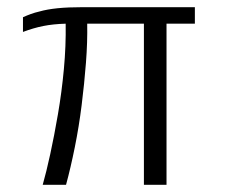

<svg xmlns="http://www.w3.org/2000/svg" viewBox="-20 -515 640 535"><path d="M99 0Q109 -35 120 -85.5Q131 -136 141.5 -197Q152 -258 158 -322.5Q164 -387 163 -449Q128 -448 100.5 -442.5Q73 -437 44 -426V-467Q55 -472 66 -476Q77 -480 90 -483Q111 -489 140 -492Q169 -495 211 -495H523V-449H444V0H381V-449H223Q224 -398 219.5 -340Q215 -282 207.5 -222Q200 -162 188.5 -105Q177 -48 164 0Z"/></svg>

Font: Alumni Sans
Style: Regular
Weight: 400
Designer: Robert E. Leuschke
Foundry: Robert E. Leuschke
Version: Version 1.018